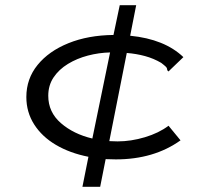

<svg xmlns="http://www.w3.org/2000/svg" viewBox="-20 -643 790 736"><path d="M364 73H296L319 -42Q248 -56 194.5 -87.5Q141 -119 111 -166Q81 -213 81 -271Q81 -341 124 -394Q167 -447 242.5 -477.5Q318 -508 415 -509L439 -623H502L479 -506Q611 -493 683 -424L633 -376L626 -369L621 -374Q621 -382 616 -387Q611 -392 598 -402Q569 -419 536 -428Q503 -437 466 -440L399 -102Q414 -101 431 -101Q482 -101 535.5 -117Q589 -133 626 -161L672 -105Q570 -32 424 -32Q404 -32 385 -33ZM165 -276Q165 -213 213.5 -171Q262 -129 334 -112L402 -442Q359 -441 317 -430Q275 -419 240.5 -398Q206 -377 185.5 -346.5Q165 -316 165 -276Z"/></svg>

Font: Inconsolata ExtraExpanded
Style: Regular
Weight: 400
Width: 8
Monospace: yes
Designer: Raph Levien, Cyreal, Brenton Simpson
Foundry: Raph Levien, Cyreal, Google
Version: Version 3.000; ttfautohint (v1.8.2.53-6de2)